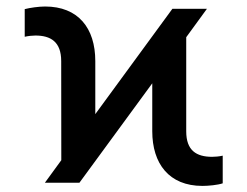

<svg xmlns="http://www.w3.org/2000/svg" viewBox="-20 -573 776 602"><path d="M120.7 0H229L457.4 -311.8V-161.6C457.4 -60.4 509.6 9.9 614.7 9.9C633.9 9.9 662.6 7.1 678.3 1.8V-84.9C667.6 -82.4 654.1 -81.3 645.2 -81.3C595.5 -81.3 563.9 -101.2 563.9 -161.2V-456.3L628.9 -545.5H520.6L278.8 -215.2V-381.4C278.8 -485.4 224.8 -552.6 121.4 -552.6C101.6 -552.6 74.2 -548.7 57.5 -544.4V-457.7C68.2 -460.2 81.3 -461.6 90.9 -461.6C138.8 -461.6 171.9 -442.1 171.9 -381.4L172.2 -70.7Z"/></svg>

Font: Margiela Sans Medium
Style: Regular
Weight: 500
Designer: Stefan Endress, Andreas Faust
Version: Version 1.100;FEAKit 1.0